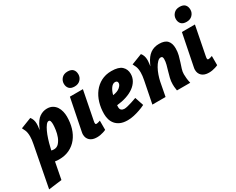

<svg xmlns="http://www.w3.org/2000/svg" viewBox="-132 -1229 2401 1955"><g transform="rotate(-30 1068.5 -251.0)"><path d="M79 -256Q84 -281 86.5 -302.5Q89 -324 89 -342Q89 -389 76.5 -417Q64 -445 58 -455L184 -504Q198 -488 205 -466.5Q212 -445 212 -421Q212 -410 211 -394.5Q210 -379 205 -349L218 -377Q250 -447 290.5 -474.5Q331 -502 378 -502Q415 -502 441.5 -486.5Q468 -471 484 -446.5Q500 -422 507.5 -391Q515 -360 515 -330Q515 -258 496.5 -196.5Q478 -135 441.5 -89Q405 -43 351.5 -17Q298 9 228 9Q215 9 203.5 8Q192 7 181 5L143 202L-13 222ZM204 -110Q217 -106 235 -106Q269 -106 292 -131.5Q315 -157 328.5 -193Q342 -229 347.5 -268Q353 -307 353 -333Q353 -354 348.5 -369Q344 -384 330 -384Q315 -384 298.5 -363Q282 -342 266 -308Q250 -274 236 -230.5Q222 -187 212 -143Z M748 -724Q791 -724 811 -702.5Q831 -681 831 -644Q831 -608 805.5 -581.5Q780 -555 737 -555Q694 -555 674 -577Q654 -599 654 -634Q654 -670 679 -697Q704 -724 748 -724ZM675 7Q622 7 593 -19.5Q564 -46 564 -90Q564 -97 565 -105Q566 -113 568 -121L642 -490H795L730 -159Q728 -146 727 -142Q726 -138 726 -133Q726 -126 728 -120.5Q730 -115 739 -115Q744 -115 751.5 -116.5Q759 -118 765.5 -120Q772 -122 777.5 -124Q783 -126 784 -126V-18Q768 -10 750 -5Q735 0 715.5 3.5Q696 7 675 7Z M855 -163Q855 -232 873.5 -294Q892 -356 928 -403Q964 -450 1016.5 -477.5Q1069 -505 1137 -505Q1221 -505 1258 -471Q1295 -437 1295 -382Q1295 -340 1274.5 -304Q1254 -268 1216.5 -241Q1179 -214 1127.5 -197Q1076 -180 1015 -174Q1015 -170 1014.5 -163.5Q1014 -157 1014 -152Q1014 -127 1028 -116Q1042 -105 1063 -105Q1077 -105 1101.5 -111Q1126 -117 1151 -125Q1180 -134 1212 -146L1246 -44Q1212 -27 1176 -15Q1145 -4 1107.5 4.5Q1070 13 1034 13Q983 13 949 -2Q915 -17 894 -42Q873 -67 864 -98.5Q855 -130 855 -163ZM1113 -389Q1087 -389 1065 -359.5Q1043 -330 1031 -283Q1085 -290 1113.5 -314.5Q1142 -339 1142 -362Q1142 -389 1113 -389Z M1821 -378Q1821 -336 1811.5 -299Q1802 -262 1791 -229Q1780 -196 1770.5 -166Q1761 -136 1761 -108Q1761 -90 1763.5 -61.5Q1766 -33 1774 0H1618Q1613 -30 1612 -46.5Q1611 -63 1611 -76Q1611 -112 1619.5 -146.5Q1628 -181 1638 -214.5Q1648 -248 1656.5 -280Q1665 -312 1665 -343Q1665 -357 1660 -365.5Q1655 -374 1641 -374Q1622 -374 1602.5 -354Q1583 -334 1565.5 -302.5Q1548 -271 1535 -233.5Q1522 -196 1515 -162L1484 0H1329L1380 -256Q1385 -281 1387.5 -302.5Q1390 -324 1390 -342Q1390 -389 1377.5 -417Q1365 -445 1359 -455L1485 -504Q1499 -488 1506 -466.5Q1513 -445 1513 -421Q1513 -415 1513 -410Q1513 -405 1512 -397.5Q1511 -390 1510 -378Q1509 -366 1506 -347L1519 -375Q1550 -441 1593 -471.5Q1636 -502 1696 -502Q1762 -502 1791.5 -470Q1821 -438 1821 -378Z M2065 -724Q2108 -724 2128 -702.5Q2148 -681 2148 -644Q2148 -608 2122.5 -581.5Q2097 -555 2054 -555Q2011 -555 1991 -577Q1971 -599 1971 -634Q1971 -670 1996 -697Q2021 -724 2065 -724ZM1992 7Q1939 7 1910 -19.5Q1881 -46 1881 -90Q1881 -97 1882 -105Q1883 -113 1885 -121L1959 -490H2112L2047 -159Q2045 -146 2044 -142Q2043 -138 2043 -133Q2043 -126 2045 -120.5Q2047 -115 2056 -115Q2061 -115 2068.5 -116.5Q2076 -118 2082.5 -120Q2089 -122 2094.5 -124Q2100 -126 2101 -126V-18Q2085 -10 2067 -5Q2052 0 2032.5 3.5Q2013 7 1992 7Z"/></g></svg>

Font: Amaranth
Style: Bold Italic
Weight: 700
Italic angle: -12°
Designer: Gesine Todt
Foundry: Gesine Todt
Version: Version 1.001